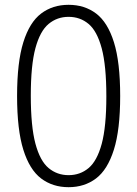

<svg xmlns="http://www.w3.org/2000/svg" viewBox="-20 -769 570 798"><path d="M265 9Q199 9 151 -27.2Q103 -63.5 77 -146.5Q51 -229.5 51 -370Q51 -510.5 77 -593.5Q103 -676.5 151 -712.8Q199 -749 265 -749Q331.5 -749 379.5 -712.8Q427.5 -676.5 453.5 -593.5Q479.5 -510.5 479.5 -370Q479.5 -229.5 453.2 -146.5Q427 -63.5 379 -27.2Q331 9 265 9ZM265 -41Q313 -41 348.2 -70.5Q383.5 -100 402.8 -171.2Q422 -242.5 422 -368.5Q422 -496 402.8 -568Q383.5 -640 348.2 -669.5Q313 -699 265 -699Q217.5 -699 182 -669.5Q146.5 -640 127.2 -568.8Q108 -497.5 108 -371.5Q108 -244 127.2 -172Q146.5 -100 182 -70.5Q217.5 -41 265 -41Z"/></svg>

Font: Encode Sans Condensed Light
Style: Regular
Weight: 300
Width: 3
Designer: Multiple Designers
Foundry: Impallari Type
Version: Version 3.000; ttfautohint (v1.8.3) -l 8 -r 50 -G 200 -x 14 